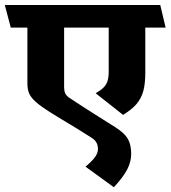

<svg xmlns="http://www.w3.org/2000/svg" viewBox="-45 -600 697 784"><path d="M-1 -487.3 -25.4 -579.6H609.4L631.3 -487.3H548.3V-302.7Q548.3 -257.8 540 -227.8Q531.7 -197.8 512.2 -175Q492.7 -152.3 457.5 -130.9L345.7 -219.2Q366.7 -231.4 377.9 -242.7Q389.2 -253.9 394 -269Q398.9 -284.2 398.9 -308.1V-487.3H216.8V-247.1Q216.8 -228.5 221.4 -218.5Q226.1 -208.5 238.8 -200.2Q293 -164.1 356.9 -124Q401.9 -95.7 425.8 -80.6Q462.9 -57.1 476.8 -33.4Q490.7 -9.8 490.7 28.8Q490.7 60.5 474.4 92Q458 123.5 419.9 164.6L304.2 80.6Q331.5 57.6 343.3 41Q355 24.4 355 8.3Q355 -5.9 349.1 -17.1Q343.3 -28.3 329.6 -37.1Q270 -75.2 205.1 -113.8Q161.1 -140.6 163.1 -139.6Q122.6 -165 102.3 -182.9Q82 -200.7 74.5 -217.5Q66.9 -234.4 66.9 -258.8V-487.3Z"/></svg>

Font: Vesper Libre Heavy
Style: Regular
Weight: 900
Designer: Robert Keller & Kimya Gandhi
Foundry: Mota Italic
Version: Version 1.058